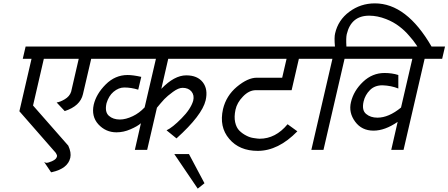

<svg xmlns="http://www.w3.org/2000/svg" viewBox="-20 -889 2660 1139"><path d="M255 77Q267 77 291 66Q314 56 318 39Q320 32 311 18L95 -229L167 -540H115L132 -613H585L568 -540H521L472 -330Q456 -260 364 -230L316 -281Q337 -284 364 -300Q393 -317 402 -345L447 -540H240L176 -263L385 -25Q404 16 397 47Q382 111 289 132Q287 133 283 133L242 72Q252 77 255 77Z M691 -180Q726 -180 768 -200Q806 -218 838 -252L905 -540H548L565 -613H1334L1317 -540H978L937 -362Q1014 -442 1085 -442Q1151 -442 1183 -401Q1215 -360 1200 -294Q1179 -205 1027 -68L968 -116Q1003 -132 1057 -187Q1111 -241 1126 -291Q1134 -324 1116 -346Q1098 -368 1063 -368Q1039 -368 1006 -344Q972 -319 955 -301Q933 -277 911 -250L853 0H780L816 -158Q796 -140 754 -122Q713 -104 671 -104Q607 -104 563 -152Q521 -199 536 -268Q551 -332 607 -388Q663 -444 737 -444Q769 -444 818 -433L800 -357Q758 -370 717 -370Q684 -370 653 -344Q625 -320 612 -277Q600 -225 626 -202Q651 -180 691 -180Z M1193 198 1153 230 1014 25H1101Z M1303 -242Q1322 -321 1385 -374Q1450 -428 1503 -428H1654L1680 -540H1297L1314 -613H1902L1885 -540H1753L1710 -354H1498Q1457 -354 1421 -316Q1386 -280 1377 -238Q1368 -196 1375 -164Q1382 -132 1400 -114Q1418 -96 1442 -84Q1463 -73 1485 -70Q1511 -66 1520 -66Q1615 -66 1686 -152L1744 -110Q1631 6 1509 6Q1400 6 1340 -65Q1279 -136 1303 -242Z M2540 -613H2456Q2455 -615 2450.5 -621.5Q2446 -628 2443 -632Q2436 -644 2408 -676Q2381 -708 2349 -732Q2314 -759 2270 -776Q2219 -796 2170 -796Q2063 -796 2037 -686Q2032 -665 2035 -613H2128L2111 -540H2024L1899 0H1827L1952 -540H1865L1882 -613H1967Q1962 -668 1968 -691Q1986 -770 2052 -819Q2119 -869 2204 -869Q2392 -869 2540 -613Z M2343 -364Q2301 -381 2249 -383Q2203 -383 2175 -355Q2146 -326 2137 -287Q2125 -235 2152 -213Q2178 -191 2219 -191Q2286 -191 2359 -251L2426 -540H2091L2108 -613H2620L2603 -540H2499L2374 0H2301L2339 -166Q2263 -114 2196 -114Q2126 -114 2087 -167Q2047 -221 2062 -283Q2078 -351 2134 -404Q2189 -456 2261 -456Q2306 -456 2343 -444Z"/></svg>

Font: Miedinger
Style: Italic
Weight: 400
Italic angle: -13°
Version: Version 001.000